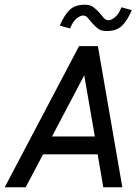

<svg xmlns="http://www.w3.org/2000/svg" viewBox="-20 -796 580 816"><path d="M500 0H419L395 -140H163L89 0H0L316 -600H396ZM383 -216 338 -476 201 -216ZM540 -753Q521 -708 498 -686Q475 -664 433 -664Q410 -664 396.5 -674.5Q383 -685 372.5 -697Q362 -709 353.5 -719.5Q345 -730 333 -730Q321 -730 305 -717Q289 -704 278 -675L234 -687Q253 -732 276 -754Q299 -776 341 -776Q363 -776 377 -765.5Q391 -755 401.5 -743Q412 -731 420.5 -720.5Q429 -710 441 -710Q453 -710 469 -723Q485 -736 496 -765Z"/></svg>

Font: Gauge
Style: Oblique
Weight: 400
Italic angle: -80°
Designer: Daniel Pimley
Foundry: Daniel Pimley
Version: Version 2.0